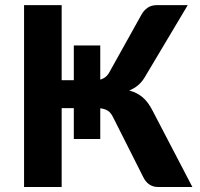

<svg xmlns="http://www.w3.org/2000/svg" viewBox="-20 -746 796 766"><path d="M747.5 0H610.5Q569.5 0 550 -42.5L431 -278.5Q422 -297 409.8 -304.5Q397.5 -312 380 -314V-191.5H274.5V-314.5H226V0H76V-725.5H226V-426H274.5V-564.5H380V-428.5Q391.5 -431.5 400.8 -438.8Q410 -446 417 -459L543.5 -686Q553 -704 568.5 -714.8Q584 -725.5 605 -725.5H729L557 -437Q545.5 -418 530 -405.2Q514.5 -392.5 495.5 -385Q527.5 -376.5 549.8 -357.2Q572 -338 589.5 -303Z"/></svg>

Font: Lato 2
Style: Regular
Weight: 800
Designer: Lukasz Dziedzic with Adam Twardoch and Botio Nikoltchev
Foundry: tyPoland Lukasz Dziedzic
Version: Version 2.015; 2015-08-06; http://www.latofonts.com/